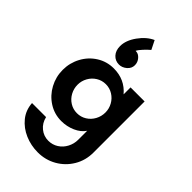

<svg xmlns="http://www.w3.org/2000/svg" viewBox="-296 -847 1189 1189"><g transform="rotate(45 299.0 -252.0)"><path d="M49 59H172Q182 102 213.5 127.5Q245 153 285 153Q321 153 350 134.5Q379 116 395.5 84.5Q412 53 412 18V-61Q390 -28 347 -9Q304 10 256 10Q195 10 145 -22Q95 -54 66.5 -107Q38 -160 38 -221Q38 -282 66.5 -335Q95 -388 145 -419.5Q195 -451 256 -451Q352 -451 412 -380V-441H535V7Q535 75 502 130.5Q469 186 413 218Q357 250 290 250Q230 250 176.5 227Q123 204 88 161Q53 118 49 59ZM290 -93Q324 -93 352 -110.5Q380 -128 396 -157.5Q412 -187 412 -221Q412 -254 396 -283Q380 -312 352 -329.5Q324 -347 290 -347Q256 -347 228 -329.5Q200 -312 184 -283Q168 -254 168 -221Q168 -187 184 -157.5Q200 -128 228 -110.5Q256 -93 290 -93ZM274 -623H278Q299 -623 316.5 -603Q334 -583 334 -557Q334 -529 311 -509.5Q288 -490 261 -490Q228 -490 206.5 -513.5Q185 -537 185 -576Q185 -626 223 -679Q261 -732 310 -754L339 -696Q322 -682 301.5 -660Q281 -638 274 -623Z"/></g></svg>

Font: Teachers SemiBold
Style: Regular
Weight: 600
Designer: Alfredo Marco Pradil & Chank Diesel
Version: Version 0.009